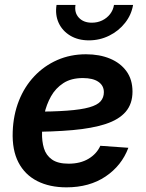

<svg xmlns="http://www.w3.org/2000/svg" viewBox="-20 -765 604 796"><path d="M255.4 11.7Q185.5 11.7 134.3 -14.4Q83 -40.5 56.4 -91.8Q29.8 -143.1 32.7 -219.2Q35.2 -288.6 58.3 -347.2Q81.5 -405.8 122.3 -449Q163.1 -492.2 217.5 -516.1Q272 -540 336.4 -540Q392.6 -540 436 -522Q479.5 -503.9 504.4 -469.5Q529.3 -435.1 529.3 -385.3Q529.3 -334.5 501.2 -301.8Q473.1 -269 418 -251Q362.8 -232.9 281 -225.6Q199.2 -218.3 91.8 -218.3L106 -301.8Q197.8 -301.8 257.3 -306.2Q316.9 -310.5 350.3 -320.1Q383.8 -329.6 397.2 -345.2Q410.6 -360.8 410.6 -382.8Q410.6 -410.2 387.9 -425.8Q365.2 -441.4 323.7 -441.4Q274.9 -441.4 242.7 -420.4Q210.4 -399.4 191.4 -365.5Q172.4 -331.5 163.8 -292Q155.3 -252.4 154.3 -215.3Q153.3 -179.7 162.1 -150.4Q170.9 -121.1 195.3 -103.8Q219.7 -86.4 264.6 -86.4Q313 -86.4 346.9 -106.7Q380.9 -127 396 -160.6L512.2 -152.3Q484.4 -78.1 417.5 -33.2Q350.6 11.7 255.4 11.7ZM348.6 -597.7Q303.7 -597.7 271 -617.4Q238.3 -637.2 223.1 -670.4Q208 -703.6 214.4 -744.6H293Q287.6 -712.4 306.9 -691.7Q326.2 -670.9 360.8 -670.9Q384.3 -670.9 403.8 -680.4Q423.3 -689.9 436.3 -706.5Q449.2 -723.1 452.6 -744.6H531.7Q524.9 -703.6 498.5 -670.2Q472.2 -636.7 432.9 -617.2Q393.6 -597.7 348.6 -597.7Z"/></svg>

Font: Inter 24pt SemiBold
Style: Italic
Weight: 600
Italic angle: -9.3988°
Designer: Rasmus Andersson
Foundry: rsms
Version: Version 4.001;git-66647c0bb